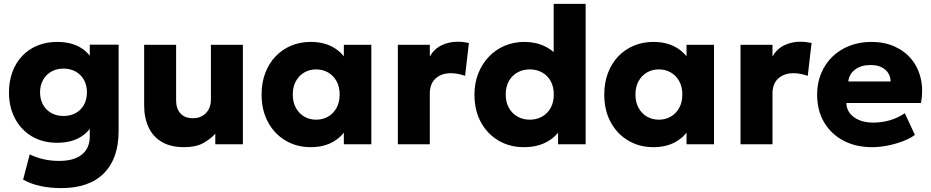

<svg xmlns="http://www.w3.org/2000/svg" viewBox="-20 -740 4778 985"><path d="M294 225Q239 225 189.5 214.8Q140 204.5 98.5 181.5L132.5 52Q167.5 69 205 77.2Q242.5 85.5 282.5 85.5Q360 85.5 400.2 52.8Q440.5 20 440.5 -40V-152L461.5 -117Q442 -66.5 393.2 -37Q344.5 -7.5 273 -7.5Q199 -7.5 143.5 -40.5Q88 -73.5 57 -132Q26 -190.5 26 -266.5Q26 -323 43.5 -370.5Q61 -418 93.8 -452.8Q126.5 -487.5 172 -506.2Q217.5 -525 273 -525Q344.5 -525 393.2 -495.8Q442 -466.5 461.5 -416L440.5 -380.5V-511H588.5V-67.5Q588.5 73 513 149Q437.5 225 294 225ZM306 -145Q341 -145 368.2 -160Q395.5 -175 410.8 -202.5Q426 -230 426 -266.5Q426 -302.5 410.8 -330Q395.5 -357.5 368.2 -372.8Q341 -388 306 -388Q270.5 -388 243.5 -372.8Q216.5 -357.5 201 -330Q185.5 -302.5 185.5 -266.5Q185.5 -230 201 -202.5Q216.5 -175 243.5 -160Q270.5 -145 306 -145Z M924.5 15Q855 15 809.5 -12.2Q764 -39.5 741.8 -87.8Q719.5 -136 719.5 -200V-510H883.5V-224.5Q883.5 -182.5 905.8 -158Q928 -133.5 970.5 -133.5Q998 -133.5 1018.8 -145.8Q1039.5 -158 1050.8 -179.5Q1062 -201 1062 -229.5V-510H1226V0H1084.5V-54Q1060 -26.5 1022.5 -5.8Q985 15 924.5 15Z M1574 15Q1502 15 1445 -18.8Q1388 -52.5 1355 -113.2Q1322 -174 1322 -255Q1322 -316 1341 -365.8Q1360 -415.5 1394 -451Q1428 -486.5 1474 -505.8Q1520 -525 1574 -525Q1645 -525 1695 -494.2Q1745 -463.5 1766.5 -412.5L1744 -377V-510H1885V0H1744V-133L1766.5 -98Q1745 -47 1695 -16Q1645 15 1574 15ZM1602 -126Q1636 -126 1663.2 -141.8Q1690.5 -157.5 1706.5 -186.5Q1722.5 -215.5 1722.5 -255Q1722.5 -295 1706.5 -323.8Q1690.5 -352.5 1663.2 -368.2Q1636 -384 1602 -384Q1568 -384 1541 -368.2Q1514 -352.5 1498 -323.8Q1482 -295 1482 -255Q1482 -215.5 1498 -186.5Q1514 -157.5 1541 -141.8Q1568 -126 1602 -126Z M2021 0V-510H2185V-450.5Q2208 -490 2246 -508Q2284 -526 2328.5 -526Q2345.5 -526 2359 -524Q2372.5 -522 2385.5 -519.5L2366 -351Q2349 -357 2330 -360.8Q2311 -364.5 2292 -364.5Q2245.5 -364.5 2215.2 -337.8Q2185 -311 2185 -259.5V0Z M2667.5 15Q2595 15 2537.5 -18.8Q2480 -52.5 2447 -113.2Q2414 -174 2414 -255Q2414 -312.5 2433 -361.5Q2452 -410.5 2486.2 -447.2Q2520.5 -484 2567.5 -504.5Q2614.5 -525 2670.5 -525Q2729 -525 2776 -502Q2823 -479 2858 -433.5L2820.5 -396V-720H2984.5V0H2843V-132.5L2865.5 -95.5Q2843.5 -46.5 2792 -15.8Q2740.5 15 2667.5 15ZM2698 -126Q2733 -126 2761 -141.8Q2789 -157.5 2805 -186.5Q2821 -215.5 2821 -255Q2821 -295 2805.2 -323.8Q2789.5 -352.5 2761.5 -368.2Q2733.5 -384 2698 -384Q2662.5 -384 2634.5 -368.2Q2606.5 -352.5 2590.5 -323.8Q2574.5 -295 2574.5 -255Q2574.5 -215.5 2590.8 -186.5Q2607 -157.5 2635 -141.8Q2663 -126 2698 -126Z M3332 15Q3260 15 3203 -18.8Q3146 -52.5 3113 -113.2Q3080 -174 3080 -255Q3080 -316 3099 -365.8Q3118 -415.5 3152 -451Q3186 -486.5 3232 -505.8Q3278 -525 3332 -525Q3403 -525 3453 -494.2Q3503 -463.5 3524.5 -412.5L3502 -377V-510H3643V0H3502V-133L3524.5 -98Q3503 -47 3453 -16Q3403 15 3332 15ZM3360 -126Q3394 -126 3421.2 -141.8Q3448.5 -157.5 3464.5 -186.5Q3480.5 -215.5 3480.5 -255Q3480.5 -295 3464.5 -323.8Q3448.5 -352.5 3421.2 -368.2Q3394 -384 3360 -384Q3326 -384 3299 -368.2Q3272 -352.5 3256 -323.8Q3240 -295 3240 -255Q3240 -215.5 3256 -186.5Q3272 -157.5 3299 -141.8Q3326 -126 3360 -126Z M3779 0V-510H3943V-450.5Q3966 -490 4004 -508Q4042 -526 4086.5 -526Q4103.5 -526 4117 -524Q4130.5 -522 4143.5 -519.5L4124 -351Q4107 -357 4088 -360.8Q4069 -364.5 4050 -364.5Q4003.5 -364.5 3973.2 -337.8Q3943 -311 3943 -259.5V0Z M4454 15Q4370 15 4306.5 -18.8Q4243 -52.5 4207.5 -113.2Q4172 -174 4172 -255.5Q4172 -314.5 4192.8 -364Q4213.5 -413.5 4250.8 -449.5Q4288 -485.5 4338.8 -505.2Q4389.5 -525 4450.5 -525Q4517.5 -525 4570 -501.2Q4622.5 -477.5 4656.8 -435.2Q4691 -393 4704 -335.8Q4717 -278.5 4705 -211.5H4322Q4322.5 -181.5 4340 -159Q4357.5 -136.5 4388 -123.8Q4418.5 -111 4459 -111Q4504 -111 4544.5 -122.8Q4585 -134.5 4622 -159L4673.5 -48Q4650 -30 4612.8 -15.8Q4575.5 -1.5 4533.8 6.8Q4492 15 4454 15ZM4332 -322H4549Q4548 -360.5 4520.5 -383.5Q4493 -406.5 4446 -406.5Q4398.5 -406.5 4367.2 -383.5Q4336 -360.5 4332 -322Z"/></svg>

Font: Geologica Cursive
Style: Bold
Weight: 700
Designer: Sindre Bremnes, Frode Helland
Foundry: Monokrom Skriftforlag AS
Version: Version 1.010;gftools[0.9.28]